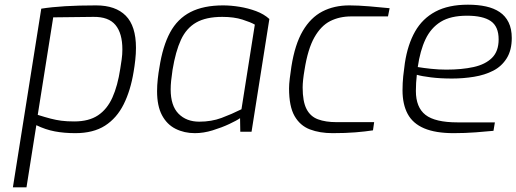

<svg xmlns="http://www.w3.org/2000/svg" viewBox="-20 -562 2203 819"><path d="M35 237 156 -525Q200 -532 257.5 -535.5Q315 -539 390 -539Q473 -539 516.5 -495Q560 -451 560 -358Q560 -333 557 -306Q554 -279 550 -256Q537 -176 507.5 -117Q478 -58 428 -26Q378 6 301 6Q254 6 214 -1.5Q174 -9 135 -28L93 237ZM297 -44Q359 -44 398 -70Q437 -96 459.5 -146Q482 -196 493 -269Q496 -287 499 -308.5Q502 -330 502 -351Q502 -420 472.5 -455.5Q443 -491 378 -490L207 -488L141 -72Q173 -62 196 -56Q219 -50 242 -47Q265 -44 297 -44Z M811 6Q766 6 729 -12.5Q692 -31 671 -70.5Q650 -110 650 -173Q650 -198 653 -225.5Q656 -253 660 -274Q674 -365 705.5 -423.5Q737 -482 792.5 -510.5Q848 -539 932 -539Q965 -539 1002 -533Q1039 -527 1072.5 -514.5Q1106 -502 1129 -481L1053 0H1005L1004 -58Q990 -48 958 -33Q926 -18 887 -6Q848 6 811 6ZM830 -43Q882 -43 925 -59Q968 -75 1010 -96L1067 -457Q1050 -467 1014 -478.5Q978 -490 928 -490Q859 -490 817 -466Q775 -442 752 -392.5Q729 -343 716 -264Q712 -237 710 -217.5Q708 -198 708 -181Q708 -111 741.5 -77Q775 -43 830 -43Z M1399 6Q1344 6 1302 -10Q1260 -26 1236.5 -67Q1213 -108 1213 -185Q1213 -203 1216 -227Q1219 -251 1223 -278Q1238 -373 1271.5 -430Q1305 -487 1355 -513Q1405 -539 1470 -539Q1507 -539 1555 -535Q1603 -531 1642 -527L1635 -492H1478Q1428 -492 1388.5 -472Q1349 -452 1321 -402.5Q1293 -353 1279 -264Q1275 -241 1273 -222Q1271 -203 1271 -189Q1271 -129 1287.5 -97Q1304 -65 1336.5 -53Q1369 -41 1415 -41H1576L1571 -6Q1539 -1 1496.5 2.5Q1454 6 1399 6Z M1915 6Q1838 6 1789.5 -14.5Q1741 -35 1719 -76Q1697 -117 1697 -177Q1697 -208 1700 -237Q1703 -266 1707 -293Q1719 -372 1750.5 -427.5Q1782 -483 1837.5 -512.5Q1893 -542 1976 -542Q2019 -542 2053 -534.5Q2087 -527 2111.5 -510.5Q2136 -494 2149.5 -466.5Q2163 -439 2163 -400Q2163 -348 2141.5 -313.5Q2120 -279 2084 -260.5Q2048 -242 2002 -234.5Q1956 -227 1908 -227Q1858 -227 1818 -232Q1778 -237 1758 -243Q1756 -226 1755 -208.5Q1754 -191 1754 -174Q1754 -104 1795 -72Q1836 -40 1932 -40H2091L2085 -4Q2056 -1 2009.5 2.5Q1963 6 1915 6ZM1884 -265Q1950 -265 2000 -276Q2050 -287 2078.5 -315Q2107 -343 2107 -394Q2107 -449 2073.5 -472Q2040 -495 1972 -495Q1902 -495 1860 -469Q1818 -443 1795 -394.5Q1772 -346 1762 -276Q1786 -272 1818.5 -268.5Q1851 -265 1884 -265Z"/></svg>

Font: Exo Thin Light
Style: Italic
Weight: 300
Italic angle: -9°
Version: Version 2.000